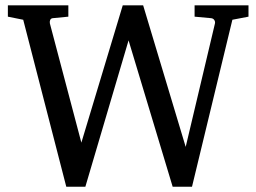

<svg xmlns="http://www.w3.org/2000/svg" viewBox="-20 -691 971 727"><path d="M859.9 -616.2 707 16.1H633.8L466.8 -538.1L303.2 16.1H231L67.9 -616.2L9.8 -627.9V-670.9H238.8V-627.9L179.2 -622.1Q172.4 -621.1 169.9 -615Q167.5 -608.9 168.9 -602.1L288.1 -150.9L444.8 -670.9H522L683.1 -134.8L793.9 -602.1Q795.4 -608.9 791.5 -615Q787.6 -621.1 779.8 -622.1L716.8 -627.9V-670.9H920.9V-627.9Z"/></svg>

Font: Charis SIL APac
Style: Regular
Weight: 400
Foundry: SIL International
Version: Version 5.000